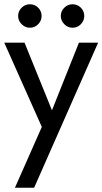

<svg xmlns="http://www.w3.org/2000/svg" viewBox="-20 -660 480 900"><path d="M440 -460H350L208 -104L241 -100L95 -460H0L176 -65L50 220H140ZM265 -585Q265 -563 281.5 -546.5Q298 -530 320 -530Q343 -530 359 -546.5Q375 -563 375 -585Q375 -608 359 -624Q343 -640 320 -640Q298 -640 281.5 -624Q265 -608 265 -585ZM65 -585Q65 -563 81.5 -546.5Q98 -530 120 -530Q143 -530 159 -546.5Q175 -563 175 -585Q175 -608 159 -624Q143 -640 120 -640Q98 -640 81.5 -624Q65 -608 65 -585Z"/></svg>

Font: Glinicke Jost Regular
Style: Regular
Weight: 400
Version: Version 3.710